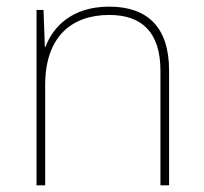

<svg xmlns="http://www.w3.org/2000/svg" viewBox="-20 -558 613 578"><path d="M309 -538C197 -538 140 -478 117 -417H115L111 -528H90V0H116V-302C116 -446 194 -513 309 -513C406 -513 463 -462 463 -345V0H489V-346C489 -477 423 -538 309 -538Z"/></svg>

Font: Noto Sans Gurmukhi Thin
Style: Regular
Weight: 100
Designer: Jelle Bosma - Monotype Design Team
Foundry: Monotype Imaging Inc.
Version: Version 2.004